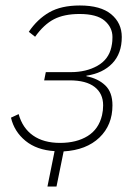

<svg xmlns="http://www.w3.org/2000/svg" viewBox="-20 -540 512 700"><path d="M179 11Q114 7 73 -26.5Q32 -60 20 -111L48 -124Q62 -73 100.5 -46Q139 -19 199 -19Q259 -19 299.5 -44Q340 -69 352 -120Q356 -137 356 -156Q356 -199 325 -223Q294 -247 234 -247H141L147 -277H238Q294 -277 335 -300Q376 -323 386 -368Q389 -382 389.5 -390.5Q390 -399 390 -405Q390 -440 361.5 -464.5Q333 -489 270 -489Q214 -489 177 -470Q140 -451 108 -406L85 -424Q116 -470 159.5 -495Q203 -520 271 -520Q347 -520 385.5 -488Q424 -456 424 -405Q424 -345 389.5 -309Q355 -273 295 -264V-262Q337 -254 363.5 -229Q390 -204 390 -156Q390 -84 342.5 -38.5Q295 7 212 12L186 140H153Z"/></svg>

Font: IBM Plex Sans ExtLt
Style: Italic
Weight: 200
Italic angle: -11°
Designer: Mike Abbink, Paul van der Laan, Pieter van Rosmalen
Foundry: Bold Monday
Version: Version 3.005